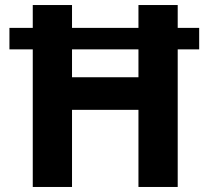

<svg xmlns="http://www.w3.org/2000/svg" viewBox="-20 -743 829 763"><path d="M771.5 -546.8H17.5V-632.2H771.5ZM266.2 -306.5V0H110.2V-723H266.2V-436H530.2V-723H686.2V0H530.2V-306.5Z"/></svg>

Font: Public Sans VF
Style: Regular
Weight: 400
Designer: Pablo Impallari, Rodrigo Fuenzalida (Modified by Dan O. Williams and USWDS)
Version: Version 1.003